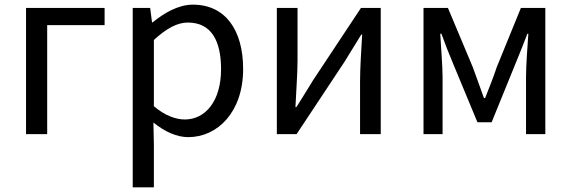

<svg xmlns="http://www.w3.org/2000/svg" viewBox="-20 -577 2457 826"><path d="M92 0H183V-469H430V-543H92Z M551 229H642V45L640 -50C689 -10 741 13 790 13C915 13 1026 -94 1026 -280C1026 -447 950 -557 810 -557C747 -557 686 -521 637 -481H634L626 -543H551ZM775 -63C739 -63 691 -78 642 -120V-405C695 -454 742 -480 788 -480C891 -480 931 -399 931 -279C931 -144 865 -63 775 -63Z M1171 0H1256L1462 -311C1482 -344 1513 -394 1534 -428H1538C1534 -357 1529 -284 1529 -227V0H1618V-543H1533L1327 -232C1307 -199 1276 -149 1255 -116H1251C1254 -186 1260 -259 1260 -316V-543H1171Z M1802 0H1884V-245C1884 -293 1877 -376 1874 -432H1879C1894 -390 1912 -344 1929 -304L2034 -51H2095L2198 -304C2214 -344 2233 -389 2249 -432H2253C2249 -376 2243 -293 2243 -245V0H2326V-543H2221L2117 -288C2102 -242 2084 -199 2067 -155H2062C2047 -199 2030 -242 2014 -288L1907 -543H1802Z"/></svg>

Font: Noto Sans T Chinese Regular
Style: Regular
Weight: 400
Designer: Ryoko NISHIZUKA (kana & ideographs); Paul D. Hunt (Latin, Greek & Cyrillic); Wenlong ZHANG (bopomofo); Sandoll Communica
Foundry: Adobe Systems Incorporated
Version: Version 1.000;PS 1;hotconv 1.0.78;makeotf.lib2.5.61930